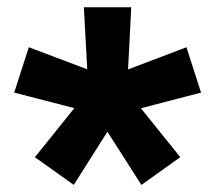

<svg xmlns="http://www.w3.org/2000/svg" viewBox="-20 -720 593 530"><path d="M211.5 -700 220.8 -528.7 59.6 -589.6 19.2 -464.4 185.2 -421.5 76.3 -286.1 183.6 -209.6 276.5 -356.4 370.3 -209.6 477.6 -286.1 369 -421.2 535 -464.4 494.7 -589.6 333.5 -528.4 342.3 -700Z"/></svg>

Font: Overused Grotesk Light
Style: Regular
Weight: 300
Designer: RandomMaerks
Version: Version 0.005